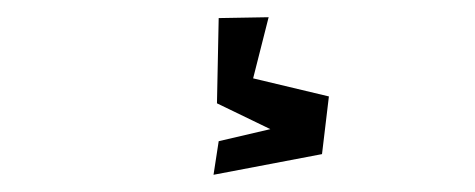

<svg xmlns="http://www.w3.org/2000/svg" viewBox="-20 -24 552 223"><path d="M228 179 354 155 362 88 274 67 292 -4 234 -3 232 96 294 126 234 140Z"/></svg>

Font: Hasubi Mono
Style: Regular
Weight: 400
Designer: Eli Heuer
Foundry: Eli Heuer
Version: Version 1.000